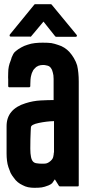

<svg xmlns="http://www.w3.org/2000/svg" viewBox="-20 -898 480 925"><path d="M351.6 -583Q355.5 -566.4 357.4 -546.9Q359.4 -527.3 359.4 -504.9Q359.4 -412.1 359.4 -227.5Q359.4 -153.3 359.4 -4.9Q359.4 -2.9 358.4 -1Q356.4 0 354.5 0Q326.2 0 268.6 0Q266.6 0 265.6 -1Q264.6 -1 263.7 -2.9Q256.8 -12.7 244.1 -34.2Q244.1 -33.2 243.2 -32.2Q243.2 -31.2 242.2 -31.2Q236.3 -21.5 231.4 -15.6Q225.6 -9.8 213.9 -4.9Q194.3 2.9 180.7 4.9Q167 6.8 145.5 6.8Q129.9 6.8 115.2 3.9Q101.6 1 88.9 -5.9Q76.2 -11.7 65.4 -20.5Q54.7 -29.3 46.9 -41Q38.1 -51.8 31.2 -64.5Q25.4 -78.1 20.5 -92.8Q15.6 -107.4 13.7 -124Q11.7 -140.6 11.7 -158.2Q11.7 -202.1 11.7 -290Q11.7 -331.1 34.2 -358.4Q57.6 -386.7 102.5 -400.4Q138.7 -412.1 175.8 -414.1Q212.9 -416 238.3 -416Q238.3 -443.4 238.3 -499Q238.3 -508.8 238.3 -517.6Q238.3 -526.4 237.3 -535.2Q236.3 -542 234.4 -548.8Q232.4 -555.7 230.5 -561.5Q227.5 -567.4 224.6 -571.3Q220.7 -576.2 215.8 -579.1Q210 -582 203.1 -583Q196.3 -585 187.5 -585Q181.6 -585 175.8 -584Q170.9 -583 165 -581.1Q158.2 -578.1 154.3 -575.2Q149.4 -571.3 144.5 -565.4Q139.6 -560.5 136.7 -552.7Q132.8 -545.9 130.9 -537.1Q127.9 -527.3 127 -515.6Q126 -503.9 126 -491.2Q126 -488.3 126 -482.4Q126 -480.5 124 -479.5Q123 -477.5 120.1 -477.5Q88.9 -477.5 24.4 -477.5Q22.5 -477.5 20.5 -479.5Q19.5 -480.5 19.5 -482.4Q19.5 -494.1 19.5 -515.6Q18.6 -517.6 19.5 -547.9Q19.5 -578.1 31.2 -605.5Q33.2 -610.4 34.2 -614.3Q35.2 -618.2 36.1 -621.1Q40 -629.9 43.9 -637.7Q47.9 -645.5 56.6 -652.3Q68.4 -662.1 83 -669.9Q96.7 -677.7 113.3 -682.6Q129.9 -688.5 148.4 -690.4Q166 -692.4 185.5 -692.4Q210.9 -692.4 227.5 -690.4Q243.2 -687.5 259.8 -681.6Q276.4 -676.8 290 -668Q303.7 -659.2 314.5 -647.5Q325.2 -635.7 335.9 -618.2Q346.7 -599.6 351.6 -583ZM240.2 -163.1Q240.2 -213.9 240.2 -314.5Q204.1 -313.5 167 -305.7Q128.9 -297.9 128.9 -284.2Q127.9 -278.3 127.9 -266.6Q126 -230.5 126 -181.6Q126 -132.8 139.6 -119.1Q146.5 -112.3 157.2 -111.3Q168 -109.4 181.6 -109.4Q182.6 -109.4 185.5 -109.4Q187.5 -109.4 189.5 -109.4Q198.2 -109.4 205.1 -111.3Q210.9 -113.3 216.8 -117.2Q233.4 -128.9 236.3 -141.6Q239.3 -154.3 239.3 -163.1Q240.2 -163.1 240.2 -163.1ZM126 -721.7Q94.7 -721.7 31.2 -721.7Q29.3 -721.7 28.3 -722.7Q27.3 -723.6 26.4 -724.6Q26.4 -726.6 26.4 -727.5Q26.4 -729.5 27.3 -731.4Q66.4 -779.3 145.5 -876Q145.5 -877 146.5 -877Q147.5 -877.9 149.4 -877.9Q174.8 -877.9 225.6 -877.9Q225.6 -877.9 227.5 -877Q228.5 -877 229.5 -875Q269.5 -826.2 349.6 -729.5Q350.6 -728.5 350.6 -726.6Q350.6 -725.6 350.6 -723.6Q349.6 -722.7 347.7 -721.7Q346.7 -720.7 345.7 -720.7Q313.5 -720.7 250 -720.7Q249 -720.7 248 -721.7Q247.1 -722.7 246.1 -722.7Q227.5 -747.1 189.5 -793.9Q169.9 -770.5 129.9 -722.7Q129.9 -722.7 128.9 -721.7Q127.9 -720.7 126 -720.7Q126 -721.7 126 -721.7Z"/></svg>

Font: Typeface
Style: Regular
Weight: 400
Version: Version 1.0